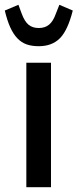

<svg xmlns="http://www.w3.org/2000/svg" viewBox="-40 -782 324 802"><path d="M70 0V-520H173V0ZM122 -589Q93 -589 71.5 -596.5Q50 -604 33 -621.5Q16 -639 3 -667.5Q-10 -696 -20 -738L37 -762L51 -724Q63 -692 79.5 -678.5Q96 -665 122 -665Q148 -665 165 -679Q182 -693 193 -724L208 -762L264 -738Q243 -655 210 -622Q177 -589 122 -589Z"/></svg>

Font: IBM Plex Sans Condensed Medium
Style: Regular
Weight: 500
Width: 3
Designer: Mike Abbink, Paul van der Laan, Pieter van Rosmalen
Foundry: Bold Monday
Version: Version 1.3